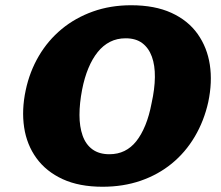

<svg xmlns="http://www.w3.org/2000/svg" viewBox="-20 -695 843 732"><path d="M371 17Q282 17 219 -12Q156 -41 119 -92Q82 -143 72 -209.5Q62 -276 78 -351Q93 -422 128 -481.5Q163 -541 215 -584Q267 -627 334 -651Q401 -675 480 -675Q570 -675 633.5 -646Q697 -617 733.5 -565.5Q770 -514 780 -448Q790 -382 774 -306Q758 -234 722.5 -174Q687 -114 635 -71.5Q583 -29 516.5 -6Q450 17 371 17ZM397 -107Q429 -107 454.5 -119.5Q480 -132 499.5 -156.5Q519 -181 534 -217.5Q549 -254 558 -302Q570 -356 570.5 -401Q571 -446 559 -479Q547 -512 522.5 -530.5Q498 -549 459 -549Q426 -549 399.5 -535.5Q373 -522 352.5 -496.5Q332 -471 317 -435Q302 -399 293 -353Q283 -301 283 -256.5Q283 -212 295 -178Q307 -144 332.5 -125.5Q358 -107 397 -107Z"/></svg>

Font: Ysabeau Office Black
Style: Italic
Weight: 900
Italic angle: -12°
Designer: Christian Thalmann (Catharsis Fonts)
Version: Version 2.001;gftools[0.9.30]; featfreeze: tnum,lnum,ss02